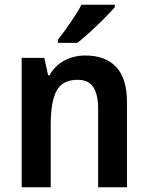

<svg xmlns="http://www.w3.org/2000/svg" viewBox="-20 -786 621 806"><path d="M339 -553Q422 -553 467.5 -505Q513 -457 513 -357V0H392V-329Q392 -390 371.5 -420.5Q351 -451 306 -451Q242 -451 217.5 -405Q193 -359 193 -266V0H71V-543H166L182 -470H188Q211 -511 250.5 -532Q290 -553 339 -553ZM462 -756Q446 -737 418 -709Q390 -681 359.5 -653Q329 -625 305 -606H223V-619Q248 -651 276 -691.5Q304 -732 322 -766H462Z"/></svg>

Font: Noto Sans Khmer UI SemiCondensed SemiBold
Style: Regular
Weight: 600
Width: 4
Designer: Danh Hong and the Monotype Design Team
Foundry: Monotype Imaging Inc.
Version: Version 2.002; ttfautohint (v1.8.4.7-5d5b)